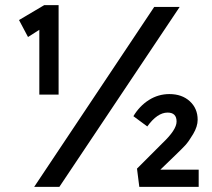

<svg xmlns="http://www.w3.org/2000/svg" viewBox="-20 -727 825 747"><path d="M133 -359V-611L89 -583L54 -649L152 -707H208V-359H171ZM113 0 580 -700H679L211 0ZM499 -275Q523 -315 559.5 -338Q596 -361 639 -361Q688 -361 718.5 -333Q749 -305 749 -261Q749 -235 731.5 -205.5Q714 -176 701 -162Q688 -148 662 -123L604 -67H753V0H522L513 -71L612 -170Q667 -222 667 -254Q667 -289 632 -289Q592 -289 553 -235Z"/></svg>

Font: Easer Grotesk
Style: Regular
Weight: 400
Designer: Boardeaser, Bonnie Shaver-Troup, Thomas Jockin
Foundry: Lexend
Version: Version 1.008;Glyphs 3.1.2 (3151)